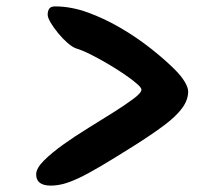

<svg xmlns="http://www.w3.org/2000/svg" viewBox="-20 -627 656 600"><path d="M152 -607Q202 -607 254.5 -588Q307 -569 358 -539Q409 -509 452.5 -474.5Q496 -440 526 -410Q547 -389 557.5 -371Q568 -353 568 -341Q568 -315 549.5 -289.5Q531 -264 493 -235.5Q455 -207 398 -171Q336 -132 294.5 -107.5Q253 -83 225 -70Q197 -57 177 -52Q157 -47 139 -47Q93 -47 93 -82Q93 -101 117 -125Q141 -149 178 -175.5Q215 -202 257.5 -228Q300 -254 337 -277.5Q374 -301 398 -319Q422 -337 422 -347Q422 -353 407 -366Q392 -379 368.5 -395Q345 -411 317 -427.5Q289 -444 263 -457Q237 -470 217 -476Q206 -480 191 -493Q176 -506 162 -523Q148 -540 138.5 -556Q129 -572 129 -581Q129 -593 134 -600Q139 -607 152 -607Z"/></svg>

Font: Kalam Variable Light
Style: Regular
Weight: 300
Designer: Lipi Raval, Jonny Pinhorn
Foundry: Indian Type Foundry
Version: Version 3.000